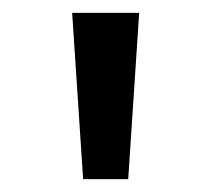

<svg xmlns="http://www.w3.org/2000/svg" viewBox="-20 -749 329 298"><path d="M109 -471 92 -729H196L179 -471Z"/></svg>

Font: Noto Sans Gurmukhi ExtraCondensed Medium
Style: Regular
Weight: 500
Width: 2
Designer: Jelle Bosma - Monotype Design Team
Foundry: Monotype Imaging Inc.
Version: Version 2.004; ttfautohint (v1.8.4.7-5d5b)